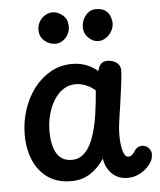

<svg xmlns="http://www.w3.org/2000/svg" viewBox="-55 -843 751 900"><g transform="rotate(-5 320.0 -393.0)"><path d="M46 -234Q46 -294 64 -350Q82 -406 115 -450Q148 -494 194 -520Q240 -546 296 -546Q329 -546 359 -535.5Q389 -525 416 -502Q421 -524 431.5 -535Q442 -546 462 -546Q488 -546 506 -532Q524 -518 523 -494Q522 -464 515.5 -418Q509 -372 503 -327Q501 -313 497 -288.5Q493 -264 490.5 -240.5Q488 -217 488 -202Q487 -184 489.5 -157.5Q492 -131 499.5 -110.5Q507 -90 521 -90Q531 -90 539 -96.5Q547 -103 554 -116Q561 -126 570 -130.5Q579 -135 589 -135Q601 -135 611.5 -128.5Q622 -122 628 -110Q634 -98 631 -83Q630 -64 613 -42.5Q596 -21 568.5 -6Q541 9 509 9Q481 9 458.5 -3Q436 -15 421 -37.5Q406 -60 401 -91Q372 -48 334 -23.5Q296 1 245 1Q180 1 136 -29.5Q92 -60 69 -113Q46 -166 46 -234ZM163 -239Q163 -196 173 -164Q183 -132 203.5 -115Q224 -98 256 -98Q281 -98 299.5 -109.5Q318 -121 332 -141Q346 -161 356 -188Q365 -212 372 -240.5Q379 -269 383.5 -299.5Q388 -330 391 -359Q394 -388 396 -413Q375 -431 351 -440.5Q327 -450 305 -450Q272 -450 246 -433Q220 -416 201.5 -386Q183 -356 173 -318.5Q163 -281 163 -239ZM227 -647Q198 -647 175.5 -667Q153 -687 153 -717Q153 -740 163.5 -757.5Q174 -775 191 -785Q208 -795 226 -795Q250 -795 273 -776Q296 -757 296 -722Q296 -702 286.5 -685Q277 -668 261.5 -657.5Q246 -647 227 -647ZM429 -642Q403 -642 382 -663Q361 -684 361 -713Q361 -730 369 -748.5Q377 -767 392.5 -779.5Q408 -792 429 -792Q461 -792 476.5 -778.5Q492 -765 497 -748Q502 -731 502 -721Q502 -701 492 -683Q482 -665 465 -653.5Q448 -642 429 -642Z"/></g></svg>

Font: Playpen Sans Medium
Style: Regular
Weight: 500
Designer: Laura Meseguer, Veronika Burian, José Scaglione
Foundry: TypeTogether
Version: Version 1.001